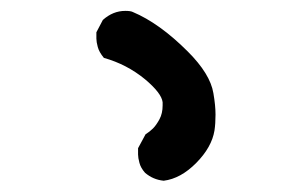

<svg xmlns="http://www.w3.org/2000/svg" viewBox="-20 -849 540 351"><path d="M245.1 -533.2Q237.3 -542 234.9 -551.3Q232.4 -560.5 232.4 -566.4Q232.4 -572.3 232.4 -578.1L246.1 -603.5Q253.9 -608.4 259.8 -614.3Q265.6 -620.1 271.5 -630.9Q277.3 -641.6 277.3 -656.2Q277.3 -659.2 277.3 -662.1Q275.4 -678.7 245.1 -704.1Q211.9 -731.4 169.9 -743.2Q161.1 -753.9 158.7 -763.2Q156.2 -772.5 156.2 -778.3Q156.2 -784.2 156.2 -790L168 -812.5Q186.5 -829.1 209 -829.1Q218.8 -829.1 222.7 -827.1Q271.5 -806.6 323.2 -754.9Q364.3 -713.9 370.1 -678.7Q374 -656.2 374 -639.6Q374 -623 372.1 -610.4Q367.2 -580.1 338.9 -551.3Q310.5 -522.5 279.3 -518.6Q259.8 -520.5 245.1 -533.2Z"/></svg>

Font: JasonHandwriting2
Style: SemiBold
Weight: 600
Version: Version 1.04.7